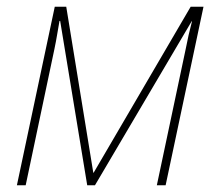

<svg xmlns="http://www.w3.org/2000/svg" viewBox="-20 -548 651 568"><path d="M30 0 142 -528H176L256 -37H257L544 -528H582L470 0H444L530 -406Q534 -427 538 -444.5Q542 -462 548 -485H547L261 0H238L158 -486H156Q152 -464 149 -445.5Q146 -427 141 -403L56 0Z"/></svg>

Font: Noto Sans Disp Thin
Style: Italic
Weight: 100
Italic angle: -12°
Designer: Monotype Design Team
Foundry: Monotype Imaging Inc.
Version: Version 2.000;GOOG;noto-source:20170915:90ef993387c0